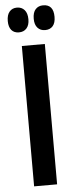

<svg xmlns="http://www.w3.org/2000/svg" viewBox="-61 -941 383 973"><g transform="rotate(-5 130.5 -455.0)"><path d="M64 -784Q39 -784 25.5 -800Q12 -816 12 -846Q12 -877 26 -893.5Q40 -910 64 -910Q88 -910 102.5 -893.5Q117 -877 117 -846Q117 -816 102.5 -800Q88 -784 64 -784ZM197 -784Q173 -784 158.5 -800Q144 -816 144 -846Q144 -878 158.5 -894Q173 -910 197 -910Q250 -910 250 -847Q250 -816 236 -800Q222 -784 197 -784ZM72 0V-714H189V0Z"/></g></svg>

Font: Noto Sans ExtraCondensed SemiBold
Style: Regular
Weight: 600
Width: 2
Designer: Monotype Design Team
Foundry: Monotype Imaging Inc.
Version: Version 2.013; ttfautohint (v1.8.4.7-5d5b)